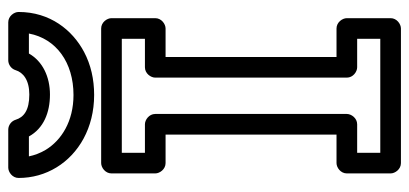

<svg xmlns="http://www.w3.org/2000/svg" viewBox="-283 -683 991 465"><g transform="rotate(-90 212.5 -450.5)"><path d="M351 -25H75V-81H144C159.1 -81 169 -95.3 169 -106V-570C169 -585.1 154.7 -595 144 -595H75V-651H351V-595H282C266.9 -595 257 -580.7 257 -570V-106C257 -90.9 271.3 -81 282 -81H351ZM376 25C386.7 25 401 15.1 401 0V-106C401 -116.7 391.1 -131 376 -131H307V-545H376C386.7 -545 401 -554.9 401 -570V-676C401 -686.7 391.1 -701 376 -701H50C39.3 -701 25 -691.1 25 -676V-570C25 -559.3 34.9 -545 50 -545H119V-131H50C39.3 -131 25 -121.1 25 -106V0C25 10.7 34.9 25 50 25ZM216 -825C258.9 -825 296.6 -842.7 315.4 -876H363.8C351.3 -809.7 293.4 -768 215 -768C151 -768 105.4 -797.3 82.3 -835C74.4 -848 68.9 -862.9 66.3 -876H114.5C134 -840.5 172.2 -825 216 -825ZM216 -875C177.6 -875 160.9 -888.5 154.9 -908.3C151.9 -918.1 142.1 -926 131 -926H39C28.3 -926 14 -916.1 14 -901C14 -868 22.7 -836.8 39.7 -809C72.3 -755.6 135.1 -718 215 -718C253.1 -718 288.2 -726 319.2 -742.4C372.2 -770.5 416 -824.8 416 -901C416 -911.7 406.1 -926 391 -926H299C288.7 -926 278.3 -918.9 275.1 -908.3C269.5 -889.8 251.1 -875 216 -875Z"/></g></svg>

Font: Fog Sans
Style: Outline
Weight: 700
Foundry: Intel Corporation
Version: Version 1.00